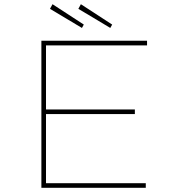

<svg xmlns="http://www.w3.org/2000/svg" viewBox="-20 -894 853 914"><path d="M177 0V-700H680V-678H199V-22H674V0ZM189 -351V-373H622V-351ZM505 -761 353 -852 365 -874 514 -777ZM370 -761 218 -852 230 -874 379 -777Z"/></svg>

Font: Lexend Tera Thin
Style: Regular
Weight: 250
Version: Version 1.007